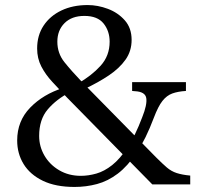

<svg xmlns="http://www.w3.org/2000/svg" viewBox="-20 -730 788 760"><path d="M583 0 245 -344Q214 -377 187 -406Q160 -435 143.5 -467Q127 -499 127 -538Q127 -590 152.5 -628.5Q178 -667 223 -688.5Q268 -710 327 -710Q367 -710 407 -695Q447 -680 474 -649.5Q501 -619 501 -572Q501 -528 477 -494Q453 -460 411.5 -432Q370 -404 315 -378L289 -400Q342 -430 378 -469.5Q414 -509 414 -565Q414 -607 390 -637Q366 -667 314 -667Q264 -667 235.5 -638.5Q207 -610 207 -565Q207 -519 235 -484Q263 -449 306 -404L598 -107Q623 -82 640.5 -67Q658 -52 679.5 -45Q701 -38 733 -35V0ZM275 10Q200 10 149.5 -14.5Q99 -39 73.5 -80.5Q48 -122 48 -174Q48 -251 99.5 -304Q151 -357 230 -382L257 -365Q203 -337 169 -297Q135 -257 135 -192Q135 -150 156 -114Q177 -78 214.5 -56Q252 -34 300 -34Q330 -34 361.5 -43Q393 -52 424 -76.5Q455 -101 485 -146.5Q515 -192 543 -266Q563 -316 559 -341.5Q555 -367 514 -369L503 -370V-405H716V-370Q684 -368 662 -360Q640 -352 623 -330.5Q606 -309 589 -264Q557 -179 521 -125.5Q485 -72 446 -42.5Q407 -13 364 -1.5Q321 10 275 10Z"/></svg>

Font: Hedvig Letters Serif 18pt
Style: Regular
Weight: 400
Designer: Alexander Örn & Tor Weibull
Foundry: Kanon Foundry
Version: Version 1.000